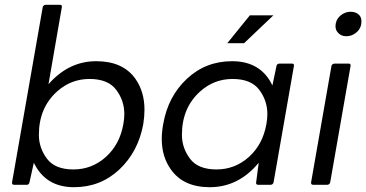

<svg xmlns="http://www.w3.org/2000/svg" viewBox="-20 -770 1526 800"><path d="M288 10Q170 10 121 -92L103 -11Q101 0 92 0H39Q30 0 30 -9L158 -740Q160 -749 171 -750H230Q238 -750 238 -742L182 -419Q266 -515 381 -515Q492 -515 544 -442Q582 -388 582 -313Q582 -285 577 -253Q556 -138 477.5 -64Q399 10 288 10ZM286 -64Q363 -64 421 -116Q479 -168 494 -253Q498 -275 498 -295Q498 -351 464 -396Q430 -441 353 -441Q276 -441 218 -389Q142 -321 142 -208Q142 -154 175.5 -109Q209 -64 286 -64Z M882 -64Q959 -64 1017 -116Q1075 -168 1090 -253Q1094 -275 1094 -295Q1094 -351 1060 -396Q1026 -441 949 -441Q872 -441 814 -389Q738 -321 738 -208Q738 -154 771.5 -109Q805 -64 882 -64ZM854 10Q744 10 692 -64Q654 -117 654 -191Q654 -220 660 -253Q680 -368 758.5 -441.5Q837 -515 947 -515Q1067 -515 1115 -414L1132 -495Q1134 -505 1145 -505H1197Q1205 -505 1205 -497L1120 -11Q1118 -1 1108 0H1056Q1047 0 1047 -8L1058 -92Q974 10 854 10ZM997 -590H927L1021 -706H1119Z M1423 -619Q1401 -619 1388 -634Q1378 -645 1378 -660Q1378 -689 1401 -707Q1419 -721 1441 -721Q1464 -721 1477 -707Q1486 -697 1486 -681Q1486 -652 1464 -634Q1446 -619 1423 -619ZM1344 0H1285Q1276 0 1276 -9L1361 -495Q1363 -504 1374 -505H1433Q1441 -505 1441 -497L1356 -11Q1354 -1 1344 0Z"/></svg>

Font: YamahaIndonesia935. App
Style: Italic
Weight: 400
Italic angle: -10°
Designer: Dalton Maag Ltd
Foundry: Dalton Maag Ltd
Version: Version 1.002; January 01, 2024; Regular/Italic